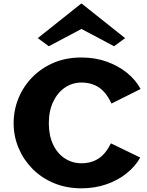

<svg xmlns="http://www.w3.org/2000/svg" viewBox="-20 -1017 798 1042"><path d="M422 5Q340 5 272 -23.5Q204 -52 155.5 -101.5Q107 -151 80.5 -214.5Q54 -278 54 -348Q54 -419 80 -483Q106 -547 154.5 -597Q203 -647 270.5 -676Q338 -705 422 -705Q496 -705 559 -682.5Q622 -660 669.5 -621.5Q717 -583 743 -534L585 -455Q556 -517 516 -543Q476 -569 422 -569Q372 -569 332 -541.5Q292 -514 268.5 -464.5Q245 -415 245 -348Q245 -282 268 -233Q291 -184 331.5 -157.5Q372 -131 422 -131Q475 -131 514 -156Q553 -181 582 -239L741 -162Q715 -115 668 -77Q621 -39 558 -17Q495 5 422 5ZM245 -766 185 -810 420 -997H424L659 -810L599 -766L422 -860Z"/></svg>

Font: Panamera Black
Style: Regular
Weight: 900
Designer: Bastien Sozeau
Foundry: NBR — Bastien Sozeau
Version: Version 3.002; ttfautohint (v1.8.4.7-5d5b);gftools[0.9.33]